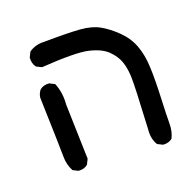

<svg xmlns="http://www.w3.org/2000/svg" viewBox="-94 -462 688 681"><g transform="rotate(-20 250.0 -122.0)"><path d="M411.1 121.1 391.6 111.3Q376 85.9 379.9 50.8Q388.7 -111.3 387.2 -145Q385.7 -178.7 377 -203.1Q368.2 -227.5 345.7 -249.5Q323.2 -271.5 277.3 -282.2Q231.4 -293 101.6 -284.2L82 -293.9Q70.3 -309.6 72.3 -331.1L82 -350.6Q107.4 -368.2 140.6 -366.2Q231.4 -367.2 274.4 -363.8Q317.4 -360.4 345.7 -344.7Q374 -329.1 403.3 -300.8Q432.6 -272.5 446.3 -236.3Q460 -200.2 461.9 -152.8Q463.9 -105.5 460.9 -38.1Q458 29.3 458 58.6Q458 87.9 446.3 111.3Q432.6 123 411.1 121.1ZM97.7 105.5 78.1 95.7Q64.5 70.3 64.5 40.5Q64.5 10.7 58.6 -184.6Q60.5 -200.2 70.3 -211.9Q84 -223.6 105.5 -221.7L125 -211.9Q140.6 -174.8 136.7 -129.9L142.6 76.2L132.8 95.7Q119.1 107.4 97.7 105.5Z"/></g></svg>

Font: JasonHandwriting2
Style: Regular
Weight: 400
Version: Version 1.05.10